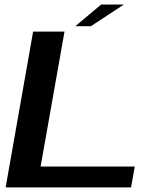

<svg xmlns="http://www.w3.org/2000/svg" viewBox="-20 -812 706 832"><path d="M4.5 0H548L564 -90.5H156L259.5 -675H123.5ZM306.5 -698.5H374L517 -792.5H418.5Z"/></svg>

Font: Anybody Expanded Medium
Style: Italic
Weight: 500
Width: 7
Italic angle: -10°
Version: Version 1.113;gftools[0.9.25]